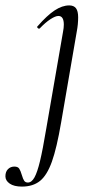

<svg xmlns="http://www.w3.org/2000/svg" viewBox="-104 -415 363 710"><path d="M-84 237Q-84 220 -74.5 210.5Q-65 201 -51 201Q-38 201 -33 208.5Q-28 216 -23 233Q-19 247 -14.5 253.5Q-10 260 -1 260Q13 260 23.5 241Q34 222 44 180.5Q54 139 67 61L129 -297Q132 -312 132 -324Q132 -356 112 -356Q101 -356 82.5 -344Q64 -332 43 -310Q42 -309 40 -309Q37 -309 34.5 -312.5Q32 -316 35 -318Q70 -358 98 -376.5Q126 -395 152 -395Q169 -395 177 -384.5Q185 -374 185 -351Q185 -325 180 -299L122 38Q106 132 88 182.5Q70 233 44 254Q18 275 -23 275Q-52 275 -68 264Q-84 253 -84 237Z"/></svg>

Font: Cormorant Infant
Style: Italic
Weight: 400
Italic angle: -10°
Designer: Christian Thalmann (Catharsis Fonts)
Foundry: Catharsis Fonts
Version: Version 4.000